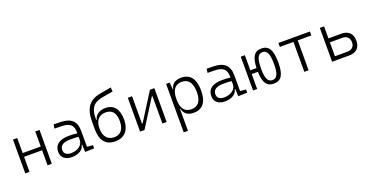

<svg xmlns="http://www.w3.org/2000/svg" viewBox="-32 -1639 5337 2762"><g transform="rotate(-20 2636.5 -258.0)"><path d="M431.2 0H496.1V-517.6H431.2V-287.6H154.8V-517.6H89.8V0H154.8V-230H431.2Z M1004.9 4.9 1143.6 0V-48.3L1054.7 -56.2V-297.4C1054.7 -448.7 979.5 -518.6 810.5 -521L713.9 -522.5L704.1 -461.9L814 -460C936 -457.5 990.7 -412.6 990.7 -307.1V-285.2C957 -291 914.1 -293.9 867.7 -293.9C718.3 -293.9 640.6 -237.8 640.6 -129.4C640.6 -41 700.2 9.8 804.2 9.8C905.3 9.8 980.5 -37.1 992.2 -109.4H1000ZM990.7 -231.4V-182.6C990.7 -108.9 917.5 -47.9 809.6 -47.9C742.7 -47.9 704.6 -78.6 704.6 -133.3C704.6 -203.1 758.3 -237.8 865.7 -237.8C906.2 -237.8 952.6 -237.8 990.7 -231.4Z M1467.8 10.3C1609.4 10.3 1690.9 -81.1 1690.9 -245.1C1690.9 -403.3 1618.7 -490.7 1492.7 -490.7C1404.3 -490.7 1338.4 -447.8 1317.9 -372.6H1311.5V-394C1311.5 -585.4 1397 -629.9 1520.5 -651.4L1672.9 -677.7L1668 -741.2L1494.6 -710.4C1332.5 -681.6 1246.6 -585 1246.6 -370.1V-263.7C1246.6 -85.9 1315.9 10.3 1467.8 10.3ZM1474.6 -50.8C1374.5 -50.8 1314 -116.2 1314 -240.2C1314 -364.7 1371.6 -429.7 1476.1 -429.7C1573.2 -429.7 1625.5 -366.7 1625.5 -240.2C1625.5 -116.2 1568.8 -50.8 1474.6 -50.8Z M1847.7 0H1915L2179.2 -418.5H2189V0H2253.9V-517.6H2186.5L1922.4 -99.1H1912.6V-517.6H1847.7Z M2433.6 224.6H2498.5V-112.8H2504.9C2518.1 -36.6 2571.8 9.8 2668.5 9.8C2804.2 9.8 2875 -80.6 2875 -253.9C2875 -433.6 2803.7 -527.3 2666.5 -527.3C2574.2 -527.3 2516.6 -485.8 2502.9 -408.7H2497.6L2488.8 -517.6H2433.6ZM2498.5 -251V-266.1C2498.5 -398.9 2552.2 -468.3 2654.8 -468.3C2756.8 -468.3 2809.6 -395 2809.6 -253.9C2809.6 -119.6 2756.3 -49.3 2654.3 -49.3C2551.8 -49.3 2498.5 -118.7 2498.5 -251Z M3348.6 4.9 3487.3 0V-48.3L3398.4 -56.2V-297.4C3398.4 -448.7 3323.2 -518.6 3154.3 -521L3057.6 -522.5L3047.9 -461.9L3157.7 -460C3279.8 -457.5 3334.5 -412.6 3334.5 -307.1V-285.2C3300.8 -291 3257.8 -293.9 3211.4 -293.9C3062 -293.9 2984.4 -237.8 2984.4 -129.4C2984.4 -41 3043.9 9.8 3147.9 9.8C3249 9.8 3324.2 -37.1 3335.9 -109.4H3343.8ZM3334.5 -231.4V-182.6C3334.5 -108.9 3261.2 -47.9 3153.3 -47.9C3086.4 -47.9 3048.3 -78.6 3048.3 -133.3C3048.3 -203.1 3102.1 -237.8 3209.5 -237.8C3250 -237.8 3296.4 -237.8 3334.5 -231.4Z M3893.6 9.8C4008.3 9.8 4056.6 -68.8 4056.6 -253.9C4056.6 -445.8 4008.3 -527.3 3893.6 -527.3C3787.1 -527.3 3739.3 -455.1 3733.9 -286.1H3639.6V-517.6H3577.1V0H3639.6V-228.5H3733.9C3737.8 -61.5 3786.1 9.8 3893.6 9.8ZM3891.6 -44.9C3822.3 -44.9 3792.5 -106.9 3792.5 -253.9C3792.5 -407.7 3822.3 -472.7 3891.6 -472.7C3960.9 -472.7 3991.2 -407.7 3991.2 -253.9C3991.2 -106.9 3960.9 -44.9 3891.6 -44.9Z M4361.8 0H4427.2V-457.5H4635.7V-517.6H4153.3V-457.5H4361.8Z M4787.1 0H5050.8C5157.7 0 5218.8 -60.5 5218.8 -166.5C5218.8 -272.9 5157.7 -333.5 5050.8 -333.5H4852.1V-517.6H4787.1ZM4852.1 -60.1V-272.9H5040.5C5111.3 -272.9 5151.9 -234.4 5151.9 -166.5C5151.9 -99.1 5111.3 -60.1 5040.5 -60.1Z"/></g></svg>

Font: Cascadia Mono NF Light
Style: Regular
Weight: 300
Monospace: yes
Designer: Aaron Bell
Foundry: Saja Typeworks
Version: Version 2404.023